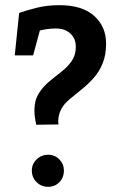

<svg xmlns="http://www.w3.org/2000/svg" viewBox="-20 -718 459 742"><path d="M120 -236Q119 -241 116 -257Q113 -273 113 -291Q113 -329 129 -355.5Q145 -382 169 -402Q193 -422 217 -440.5Q241 -459 257 -482Q273 -505 273 -537Q273 -559 263.5 -574.5Q254 -590 237 -599Q220 -608 196 -608Q180 -608 162 -605.5Q144 -603 134 -600L108 -504H37L54 -668Q85 -679 124 -688.5Q163 -698 210 -698Q298 -698 344 -656.5Q390 -615 390 -550Q390 -506 377 -474Q364 -442 343.5 -418.5Q323 -395 299 -375.5Q275 -356 252 -337Q228 -318 216.5 -296Q205 -274 205 -248Q205 -246 205.5 -242.5Q206 -239 206 -237ZM166 4Q140 4 121.5 -14Q103 -32 103 -59Q103 -84 121.5 -102Q140 -120 166 -120Q192 -120 209.5 -102Q227 -84 227 -59Q227 -32 209.5 -14Q192 4 166 4Z"/></svg>

Font: Kreon Light Medium
Style: Regular
Weight: 500
Version: Version 2.002